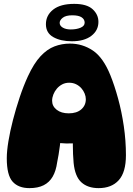

<svg xmlns="http://www.w3.org/2000/svg" viewBox="-20 -964 685 991"><path d="M132 7Q75 7 45 -26.5Q15 -60 15 -147Q15 -184 23.5 -235.5Q32 -287 47 -345Q62 -403 81.5 -461.5Q101 -520 124 -570Q155 -637 189 -673.5Q223 -710 261 -724.5Q299 -739 341 -739Q406 -739 459.5 -703Q513 -667 550 -575Q571 -523 589.5 -455.5Q608 -388 619 -313Q630 -238 630 -163Q630 -75 593 -34Q556 7 489 7Q433 7 400 -23Q367 -53 360 -123Q356 -168 356 -216Q356 -264 360 -309L423 -234Q398 -226 360 -224Q322 -222 281.5 -226Q241 -230 206 -241L294 -307Q295 -258 289 -211Q283 -164 275 -126Q269 -82 252 -52.5Q235 -23 205.5 -8Q176 7 132 7ZM335 -379Q376 -379 399.5 -399.5Q423 -420 423 -452Q423 -466 417 -481Q411 -496 400 -508.5Q389 -521 373 -529Q357 -537 337 -537Q317 -537 301 -528.5Q285 -520 273.5 -506.5Q262 -493 255.5 -476.5Q249 -460 249 -444Q249 -416 272.5 -397.5Q296 -379 335 -379ZM351 -751Q293 -751 255 -772.5Q217 -794 217 -839Q217 -885 254.5 -914.5Q292 -944 363 -944Q428 -944 458 -916.5Q488 -889 488 -851Q488 -807 451.5 -779Q415 -751 351 -751ZM345 -812Q375 -812 396 -821Q417 -830 417 -847Q417 -864 401.5 -874.5Q386 -885 353 -885Q320 -885 304 -872.5Q288 -860 288 -846Q288 -831 304 -821.5Q320 -812 345 -812Z"/></svg>

Font: DynaPuff
Style: Bold
Weight: 700
Designer: Toshi Omagari, Jennifer Daniel
Foundry: Google Fonts
Version: Version 2.000